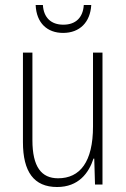

<svg xmlns="http://www.w3.org/2000/svg" viewBox="-20 -740 507 770"><path d="M346 -720H316C313 -671 285 -641 234 -641C184 -641 155 -670 152 -720H123C126 -647 170 -608 233 -608C300 -608 342 -651 346 -720ZM391 -529H353V-233C353 -91 301 -25 213 -25C146 -25 110 -71 110 -178V-529H72V-170C72 -51 116 10 209 10C295 10 336 -46 355 -104H358L361 0H391Z"/></svg>

Font: Noto Sans Thai Looped Condensed ExtraLight
Style: Regular
Weight: 200
Width: 3
Designer: Sasikarn Vongin, Ben Mitchell
Foundry: The Fontpad Ltd
Version: Version 1.001